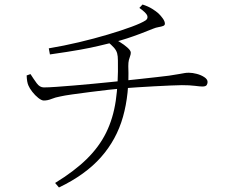

<svg xmlns="http://www.w3.org/2000/svg" viewBox="-20 -784 1040 850"><path d="M611 -764Q636 -756 653.5 -745Q671 -734 680 -726Q689 -718 699.5 -704Q710 -690 710 -679Q710 -672 702 -669Q694 -666 682 -664Q670 -662 658 -657Q631 -646 602 -635Q573 -624 542.5 -614Q512 -604 480 -596Q450 -589 417.5 -581Q385 -573 335 -564Q285 -555 201 -543L196 -570Q262 -581 329.5 -597Q397 -613 457.5 -631Q518 -649 562.5 -665.5Q607 -682 625 -694Q636 -702 632 -714.5Q628 -727 597 -749ZM224 26Q309 -26 364 -80Q419 -134 450 -197Q481 -260 492.5 -338Q504 -416 502 -516Q502 -536 498.5 -548.5Q495 -561 484.5 -573Q474 -585 453 -602L476 -616Q491 -610 510.5 -598Q530 -586 544.5 -573Q559 -560 559 -551Q559 -543 556 -535.5Q553 -528 550.5 -518Q548 -508 548 -491Q553 -368 524.5 -267Q496 -166 427 -88Q358 -10 241 46ZM98 -450 115 -456Q129 -434 142.5 -415.5Q156 -397 174 -397Q194 -397 229.5 -399.5Q265 -402 307 -405.5Q349 -409 391 -413Q433 -417 467.5 -420.5Q502 -424 521 -426Q555 -430 596 -434Q637 -438 673 -442.5Q709 -447 728 -449Q760 -454 774.5 -456.5Q789 -459 797 -460.5Q805 -462 816 -462Q832 -462 851 -457Q870 -452 884.5 -442.5Q899 -433 899 -421Q899 -414 895 -407.5Q891 -401 876 -401Q866 -401 843 -404Q820 -407 785 -407Q769 -407 736 -405.5Q703 -404 664 -402Q625 -400 588 -397.5Q551 -395 525 -393Q500 -391 460.5 -386.5Q421 -382 378 -376.5Q335 -371 299.5 -366Q264 -361 247 -357Q225 -353 208 -346Q191 -339 174 -339Q164 -339 149.5 -350.5Q135 -362 123 -377.5Q111 -393 106 -405Q99 -420 98 -450Z"/></svg>

Font: Noto Serif HK
Style: Regular
Weight: 200
Designer: Ryoko NISHIZUKA 西塚涼子 (kana & ideographs); Frank Grießhammer (Latin, Greek & Cyrillic); Wenlong ZHANG 张文龙 (bopomofo); San
Foundry: Adobe
Version: Version 2.001;hotconv 1.1.0;makeotfexe 2.6.0